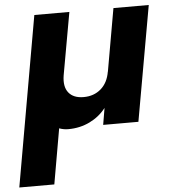

<svg xmlns="http://www.w3.org/2000/svg" viewBox="-78 -610 839 928"><g transform="rotate(-5 341.5 -146.0)"><path d="M678.2 -558.1 579.1 0H408.2L421.9 -81.1Q390.6 -40.5 343 -17.3Q295.4 5.9 238.8 5.9Q215.8 5.9 194.8 -2L147.9 266.1H-22L123 -558.1H293L238.8 -254.9Q230 -200.7 253.4 -171.4Q276.9 -142.1 326.2 -142.1Q376 -142.1 410.2 -171.6Q444.3 -201.2 453.1 -254.9V-252.9L506.8 -558.1Z"/></g></svg>

Font: SVN-Poppins
Style: Bold Italic
Weight: 700
Italic angle: -10°
Designer: Ninad Kale (Devanagari), Jonny Pinhorn (Latin)
Foundry: Indian Type Foundry
Version: Version 3.002 2017